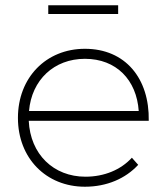

<svg xmlns="http://www.w3.org/2000/svg" viewBox="-20 -707 629 728"><path d="M428 -687H163V-654H428ZM302 -522C155 -522 48 -413 48 -260C48 -107 155 1 302 1C385 1 456 -30 504 -82L480 -109C438 -63 375 -37 304 -37C183 -37 95 -122 89 -249H544C547 -410 455 -522 302 -522ZM90 -286C100 -404 185 -484 302 -484C421 -484 498 -404 506 -286Z"/></svg>

Font: Montserrat arm ExtraLight
Style: Regular
Weight: 275
Designer: Julieta Ulanovsky
Foundry: Julieta Ulanovsky
Version: Version 6.000;PS 006.000;hotconv 1.0.88;makeotf.lib2.5.64775